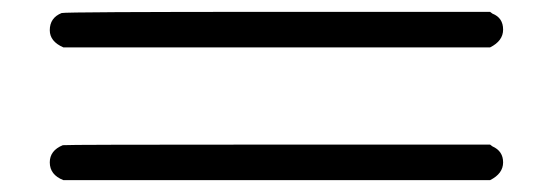

<svg xmlns="http://www.w3.org/2000/svg" viewBox="-20 -413 934 324"><path d="M87 -333Q64 -343 64 -362Q64 -383 84 -391Q89 -393 448 -393H807L811 -390Q829 -383 829 -363Q829 -344 807 -333ZM87 -109Q64 -118 64 -139Q64 -159 86 -168Q89 -169 448 -169H807L811 -166Q829 -158 829 -139Q829 -120 807 -109Z"/></svg>

Font: KaTeX_Main
Style: Bold
Weight: 700
Version: Version 1.1; ttfautohint (v1.3)